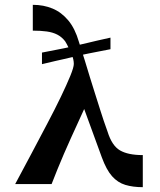

<svg xmlns="http://www.w3.org/2000/svg" viewBox="-20 -763 664 796"><path d="M154 -497V-545Q190 -552 210.5 -556Q231 -560 243.5 -562.5Q256 -565 267 -567.5Q278 -570 295 -574Q312 -578 323 -580.5Q334 -583 346.5 -586Q359 -589 380 -594Q401 -599 438 -607V-559Q402 -552 381.5 -548Q361 -544 348.5 -541.5Q336 -539 324.5 -536.5Q313 -534 296 -530Q279 -526 268 -523.5Q257 -521 244.5 -518Q232 -515 211 -510.5Q190 -506 154 -497ZM572 13Q531 13 499.5 3.5Q468 -6 444.5 -32.5Q421 -59 402 -111L329 -311Q317 -285 303 -254Q289 -223 274 -190.5Q259 -158 245 -125Q231 -92 218 -60.5Q205 -29 194 0H43Q76 -61 110 -125.5Q144 -190 176 -250.5Q208 -311 232.5 -362Q257 -413 271.5 -448.5Q286 -484 286 -498Q286 -516 278 -535Q272 -549 264.5 -565Q257 -581 250 -592Q236 -610 217.5 -619.5Q199 -629 174 -632.5Q149 -636 116 -636V-743Q161 -743 198 -727.5Q235 -712 263 -678.5Q291 -645 307 -590Q321 -547 332 -511Q343 -475 353 -442Q363 -409 374 -375Q385 -341 397 -302.5Q409 -264 426 -217Q444 -159 477.5 -139.5Q511 -120 572 -120Z"/></svg>

Font: Ojuju
Style: Bold
Weight: 700
Designer: Chisaokwu Joboson, Mirko Velimirovic
Foundry: Udi Foundry
Version: Version 1.000